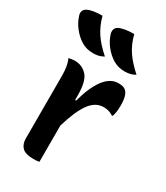

<svg xmlns="http://www.w3.org/2000/svg" viewBox="-204 -900 856 990"><g transform="rotate(30 223.5 -405.0)"><path d="M104 -814Q119 -759 146 -719Q173 -679 220 -638Q194 -622 160 -622Q138 -622 121 -626.5Q104 -631 87 -641Q58 -659 34 -689Q10 -719 -1 -756Q-5 -769 -1 -780.5Q3 -792 16 -799Q32 -807 54 -810.5Q76 -814 104 -814ZM293 -814Q307 -759 334.5 -719Q362 -679 408 -638Q382 -622 348 -622Q326 -622 309 -626.5Q292 -631 275 -641Q246 -659 222 -689Q198 -719 187 -756Q184 -769 187.5 -780.5Q191 -792 204 -799Q220 -807 242.5 -810.5Q265 -814 293 -814ZM199 1Q189 3 181 3.5Q173 4 165 4Q116 4 97 -15.5Q78 -35 78 -68V-441Q78 -469 74 -493.5Q70 -518 61 -537Q70 -539 79 -540.5Q88 -542 97 -542Q141 -542 170 -510.5Q199 -479 199 -395V-367H205Q229 -456 265.5 -505Q302 -554 350 -554Q366 -554 377 -551Q388 -548 396 -540Q406 -530 411.5 -511Q417 -492 417 -459Q417 -442 415 -425Q413 -408 408 -393H402Q389 -401 376.5 -405Q364 -409 345 -409Q298 -409 263.5 -362.5Q229 -316 199 -215Z"/></g></svg>

Font: Recursive Sn Csl St SmB
Style: Regular
Weight: 600
Version: Version 1.079;hotconv 1.0.112;makeotfexe 2.5.65598; ttfautoh